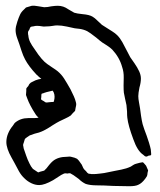

<svg xmlns="http://www.w3.org/2000/svg" viewBox="-20 -631 554 665"><path d="M493 -41 491 -32Q491 -27 489 -21Q489 -21 483 -12Q471 4 459 9Q449 14 428 14L373 13Q337 11 316 11Q292 11 277 6Q264 0 253 -11L235 -24Q233 -25 229 -27.5Q225 -30 223 -31Q217 -31 214 -30Q212 -30 209 -30.5Q206 -31 202 -30L192 -25L164 -7Q134 10 116 10Q102 10 88.5 3.5Q75 -3 65 -13Q54 -23 45.5 -38Q37 -53 30 -67Q28 -71 19.5 -86Q11 -101 6.5 -114.5Q2 -128 2 -139Q2 -154 8 -168.5Q14 -183 24 -195Q26 -197 27.5 -200Q29 -203 32 -206Q51 -222 78 -222H97Q110 -222 115 -224Q127 -227 144 -244Q169 -271 169 -296Q169 -304 166 -311L159 -323Q152 -334 140.5 -343.5Q129 -353 127 -355Q115 -364 106 -373Q79 -402 67 -425Q60 -438 54.5 -455Q49 -472 47 -478Q45 -484 39.5 -499Q34 -514 34 -527Q34 -538 40 -556Q45 -571 49.5 -580.5Q54 -590 62 -597Q70 -605 70 -605L80 -608L90 -611Q98 -612 111.5 -609.5Q125 -607 133 -606Q145 -606 157 -609Q171 -611 180 -611Q190 -611 199 -608Q206 -606 218 -598L237 -587Q246 -584 266 -582Q290 -580 301 -573Q308 -569 317.5 -559.5Q327 -550 333 -545L355 -531Q358 -529 368.5 -522.5Q379 -516 386 -509Q396 -499 404 -484.5Q412 -470 419 -456L431 -433Q436 -426 446 -411.5Q456 -397 462 -384Q468 -371 468 -359Q468 -345 463 -328Q459 -308 459 -298Q459 -289 461.5 -276Q464 -263 465 -256Q466 -247 468.5 -230Q471 -213 474 -201Q478 -187 488 -161L496 -137Q497 -133 500 -123Q503 -113 503 -105Q503 -104 503.5 -99.5Q504 -95 503 -94Q502 -93 499.5 -92.5Q497 -92 495 -92Q494 -91 490 -89.5Q486 -88 485 -89Q482 -89 476 -95Q456 -108 442 -148Q424 -196 421 -223Q420 -230 420 -245L418 -267Q417 -273 413 -290L409 -310Q408 -318 408 -335Q408 -341 408.5 -361.5Q409 -382 403 -399Q394 -432 369 -459Q362 -466 350.5 -473.5Q339 -481 334 -484Q327 -489 313 -501Q290 -519 282 -523Q270 -529 256 -531Q242 -533 239 -533Q230 -535 211.5 -539Q193 -543 178 -543Q171 -543 163.5 -541.5Q156 -540 152 -540L131 -539Q126 -540 117 -541Q108 -542 101 -541Q99 -540 94 -539.5Q89 -539 87 -538Q85 -537 83.5 -533.5Q82 -530 82 -529Q77 -522 77 -520V-517Q77 -511 78 -509Q79 -496 84.5 -485Q90 -474 101 -459Q125 -422 144 -409Q152 -403 163 -396Q174 -389 180 -384Q193 -373 202 -359Q211 -345 224 -322Q239 -293 242 -280Q244 -274 244 -270Q244 -266 242 -258L240 -247Q240 -247 232 -239L225 -231Q218 -226 206 -220.5Q194 -215 186 -211Q178 -207 162 -197Q134 -178 115 -172Q110 -171 100 -168Q90 -165 83 -162Q83 -162 74 -156Q73 -155 70 -153Q67 -151 66 -149Q65 -147 62 -136Q60 -132 60 -128Q60 -126 61 -123Q62 -120 62 -117L71 -91Q75 -79 82 -65Q87 -54 94 -46Q94 -46 103 -40L112 -34Q114 -34 118 -36Q132 -40 133 -40Q133 -40 141 -48Q144 -52 150.5 -60Q157 -68 163 -73Q181 -88 212 -88Q215 -88 218.5 -88.5Q222 -89 226 -88Q240 -85 247 -81Q253 -76 260 -65Q263 -62 265.5 -55.5Q268 -49 271 -45L278 -38Q283 -31 286 -30Q287 -29 290.5 -29Q294 -29 296 -28H305Q312 -28 328 -30Q340 -31 355 -34.5Q370 -38 377 -39Q382 -40 400 -43.5Q418 -47 433 -54Q436 -56 441.5 -59.5Q447 -63 452 -64L463 -67Q465 -67 468 -68Q471 -69 474 -69Q476 -69 480 -64Q484 -59 486 -57Q492 -44 493 -41ZM176 -240Q168 -229 157 -221L150 -216Q147 -215 139 -215L131 -214Q128 -214 125.5 -216Q123 -218 122 -218Q110 -225 104 -234Q83 -266 74 -291L70 -302L71 -316V-324Q72 -327 78 -333Q79 -335 80.5 -338Q82 -341 84 -342Q85 -344 88 -345.5Q91 -347 93 -348Q112 -359 137 -359Q147 -359 156 -355Q157 -354 160 -353.5Q163 -353 164 -352Q166 -351 168.5 -346.5Q171 -342 173 -340Q174 -339 175 -338Q176 -337 176 -335Q176 -333 175 -332Q174 -331 173 -330Q172 -328 169.5 -323.5Q167 -319 165 -318Q164 -317 160 -316.5Q156 -316 154 -315Q148 -314 141.5 -312Q135 -310 132 -309Q131 -308 128 -307.5Q125 -307 124 -306Q123 -304 123 -295L122 -287Q124 -285 126.5 -283.5Q129 -282 131 -281Q133 -280 135.5 -278Q138 -276 140 -276H142L151 -277Q158 -278 170 -278L181 -277H184Q185 -275 185 -272Q185 -269 184 -266Q183 -263 182 -254.5Q181 -246 176 -240Z"/></svg>

Font: Rubik-Burned
Style: Regular
Weight: 400
Designer: NaN (generative design), Hubert & Fischer (Rubik source font outlines)
Foundry: NaN, Hubert & Fischer
Version: Version 1.000